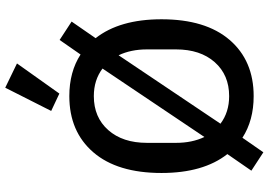

<svg xmlns="http://www.w3.org/2000/svg" viewBox="-170 -832 1051 752"><g transform="rotate(-90 356.0 -455.5)"><path d="M356 12Q261 12 193 -32L136 50L64 3L129 -91Q55 -185 55 -349Q55 -522 136 -616Q217 -710 356 -710Q451 -710 519 -666L576 -748L648 -701L583 -607Q657 -513 657 -349Q657 -176 576 -82Q495 12 356 12ZM173 -292Q173 -229 196 -181L464 -580Q419 -614 356 -614Q273 -614 223 -557.5Q173 -501 173 -406ZM539 -406Q539 -469 516 -517L248 -118Q293 -84 356 -84Q439 -84 489 -140.5Q539 -197 539 -292ZM484 -915 366 -749 298 -781 389 -961Z"/></g></svg>

Font: IBM Plex Sans Medm
Style: Regular
Weight: 500
Designer: Mike Abbink, Paul van der Laan, Pieter van Rosmalen
Foundry: Bold Monday
Version: Version 3.005